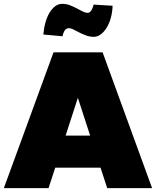

<svg xmlns="http://www.w3.org/2000/svg" viewBox="-20 -981 813 1001"><path d="M504 -107H268L233 0H0L259 -708H515L773 0H539ZM450 -274 386 -471 322 -274ZM206 -801Q209 -836 217.5 -865.5Q226 -895 239 -916Q252 -937 268.5 -949Q285 -961 304 -961Q326 -961 345 -953.5Q364 -946 380 -937.5Q396 -929 410.5 -921.5Q425 -914 438 -914Q444 -914 449.5 -919Q455 -924 458.5 -930.5Q462 -937 464.5 -944.5Q467 -952 468 -957L567 -951Q566 -917 557.5 -887Q549 -857 535.5 -835.5Q522 -814 505 -801.5Q488 -789 469 -789Q448 -789 429 -796Q410 -803 393.5 -811.5Q377 -820 363.5 -827Q350 -834 340 -834Q324 -834 316 -820Q308 -806 306 -792Z"/></svg>

Font: Fz Poppins Black
Style: Regular
Weight: 900
Designer: Ninad Kale (Devanagari), Jonny Pinhorn (Latin)
Foundry: Indian Type Foundry
Version: Vit hóa bi Vntype.Com & FontZin.Com